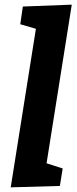

<svg xmlns="http://www.w3.org/2000/svg" viewBox="-20 -799 332 824"><path d="M26 5 145 -744 194 -658 67 -695 78 -771 288 -779 169 -30 118 -118 249 -76 237 -1Z"/></svg>

Font: Bitter Thin
Style: Bold Italic
Weight: 700
Italic angle: -9°
Version: Version 3.021